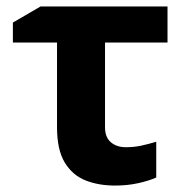

<svg xmlns="http://www.w3.org/2000/svg" viewBox="-20 -566 578 596"><path d="M500 -546V-434H306V-171Q306 -140 324 -124.5Q342 -109 371 -109Q396 -109 419 -114Q442 -119 465 -126V-15Q443 -5 409.5 2.5Q376 10 337 10Q286 10 245.5 -6Q205 -22 181 -61.5Q157 -101 157 -171V-434H20V-496L106 -546Z"/></svg>

Font: Noto Sans IKEA
Style: Bold
Weight: 600
Designer: Monotype Design Team
Foundry: Monotype Imaging Inc.
Version: Version 2.001